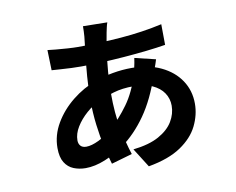

<svg xmlns="http://www.w3.org/2000/svg" viewBox="-79 -782 1158 942"><g transform="rotate(-10 500.0 -311.5)"><path d="M511 -676Q507 -665 504.5 -653.5Q502 -642 499 -628Q492 -592 484.5 -541.5Q477 -491 472.5 -436Q468 -381 468 -330Q468 -230 482.5 -155Q497 -80 517 -19L413 11Q401 -27 389.5 -78.5Q378 -130 370.5 -190.5Q363 -251 363 -312Q363 -375 367.5 -432Q372 -489 378 -538.5Q384 -588 388 -627Q389 -638 389.5 -653Q390 -668 390 -678ZM347 -582Q456 -582 564 -590.5Q672 -599 770 -621L771 -518Q729 -511 675 -505Q621 -499 563 -494.5Q505 -490 449.5 -487.5Q394 -485 347 -485Q326 -485 299 -486Q272 -487 246 -489Q220 -491 201 -492L198 -593Q212 -591 239.5 -588.5Q267 -586 297 -584Q327 -582 347 -582ZM715 -456Q713 -448 707.5 -432.5Q702 -417 696.5 -402.5Q691 -388 689 -379Q652 -267 597.5 -189.5Q543 -112 475 -63Q432 -32 380.5 -11Q329 10 283 10Q251 10 223.5 -1Q196 -12 179.5 -38.5Q163 -65 163 -111Q163 -175 197 -233Q231 -291 286.5 -335.5Q342 -380 406 -403Q447 -418 494.5 -426.5Q542 -435 589 -435Q673 -435 735 -405.5Q797 -376 831 -325Q865 -274 865 -209Q865 -153 838.5 -99Q812 -45 751.5 -4Q691 37 589 55L529 -40Q609 -49 657.5 -76Q706 -103 728.5 -140.5Q751 -178 751 -219Q751 -254 732 -282.5Q713 -311 675.5 -328Q638 -345 582 -345Q527 -345 483 -332Q439 -319 410 -306Q373 -289 340 -260Q307 -231 286.5 -197.5Q266 -164 266 -131Q266 -114 275.5 -103.5Q285 -93 304 -93Q330 -93 366.5 -110.5Q403 -128 438 -159Q484 -200 526.5 -258.5Q569 -317 594 -401Q597 -410 600.5 -425.5Q604 -441 607 -456.5Q610 -472 611 -481Z"/></g></svg>

Font: Noto Sans KR
Style: Bold
Weight: 700
Designer: Ryoko NISHIZUKA  (kana, bopomofo & ideographs); Paul D. Hunt (Latin, Greek & Cyrillic); Sandoll Communications , Soo-you
Foundry: Adobe
Version: Version 2.004-H2;hotconv 1.0.118;makeotfexe 2.5.65603